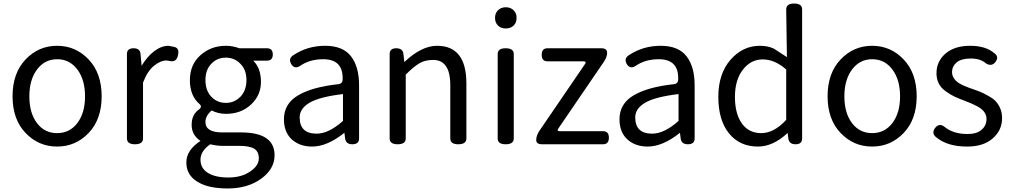

<svg xmlns="http://www.w3.org/2000/svg" viewBox="-20 -816 5724 1086"><path d="M481.5 -64Q408 13 303 13Q198 13 124.5 -64Q51 -141 51 -271.5Q51 -402 124.5 -479.5Q198 -557 303 -557Q408 -557 481.5 -479.5Q555 -402 555 -271.5Q555 -141 481.5 -64ZM189 -120Q232 -63 303 -63Q374 -63 417.5 -120Q461 -177 461 -271Q461 -365 417.5 -423Q374 -481 303.5 -481Q233 -481 189.5 -423Q146 -365 146 -271Q146 -177 189 -120Z M743 0Q698 0 698 -33V-510Q698 -543 735 -543Q773 -543 775 -510L781 -444Q813 -497 853 -527Q893 -557 933 -557L964 -551Q996 -545 987 -505Q979 -465 946 -470L922 -474Q888 -474 851 -444Q814 -414 789 -349V-33Q789 0 743 0Z M1268 250Q1156 250 1095 211Q1034 173 1034 103Q1034 33 1114 -19Q1064 -52 1064 -110Q1064 -169 1107 -198Q1125 -213 1109 -227Q1054 -274 1054 -362Q1054 -450 1113 -503Q1173 -557 1258 -557Q1296 -557 1334 -543H1490Q1523 -543 1523 -508Q1523 -473 1490 -473H1412Q1456 -431 1456 -353Q1456 -276 1399 -224Q1343 -172 1258 -172Q1215 -172 1177 -191Q1142 -161 1142 -126Q1142 -67 1237 -67H1343Q1533 -67 1533 62Q1533 140 1457 195Q1381 250 1268 250ZM1175 -269Q1209 -234 1257 -234Q1306 -234 1340 -269Q1374 -305 1374 -363Q1374 -421 1340 -455Q1307 -490 1257 -490Q1208 -490 1175 -455Q1142 -421 1142 -363Q1142 -305 1175 -269ZM1395 154Q1444 121 1444 80Q1444 40 1416 24Q1389 9 1333 9H1239Q1205 9 1169 0Q1114 39 1114 87Q1114 136 1156 162Q1198 188 1272 188Q1346 188 1395 154Z M1745 13Q1675 13 1630 -28Q1586 -69 1586 -141Q1586 -229 1665 -276Q1745 -324 1895 -340Q1920 -344 1918 -371Q1920 -481 1808 -481Q1731 -481 1677 -443Q1645 -423 1627 -454Q1609 -486 1641 -505Q1720 -557 1819 -557Q1919 -557 1965 -498Q2011 -439 2011 -334V-33Q2011 0 1973 0Q1936 0 1932 -33L1928 -65Q1831 13 1745 13ZM1771 -60Q1839 -60 1920 -132V-284Q1787 -268 1731 -235Q1675 -202 1675 -152Q1675 -60 1771 -60Z M2229 0Q2184 0 2184 -33V-510Q2184 -543 2221 -543Q2259 -543 2262 -510L2267 -465Q2364 -557 2452 -557Q2618 -557 2618 -344V-33Q2618 0 2572 0Q2527 0 2527 -33V-332Q2527 -408 2502 -442Q2478 -477 2431 -477Q2384 -477 2352 -458Q2320 -439 2275 -394V-33Q2275 0 2229 0Z M2840 0Q2795 0 2795 -33V-510Q2795 -543 2840 -543Q2886 -543 2886 -510V-33Q2886 0 2840 0ZM2797 -671Q2780 -688 2780 -715Q2780 -742 2797 -758Q2814 -775 2841 -775Q2868 -775 2885 -758Q2902 -742 2902 -715Q2902 -688 2885 -671Q2868 -655 2841 -655Q2814 -655 2797 -671Z M3046 0Q3013 0 3013 -24Q3013 -49 3031 -76L3289 -454Q3299 -469 3280 -469H3077Q3044 -469 3044 -506Q3044 -543 3077 -543H3381Q3414 -543 3414 -518Q3414 -494 3396 -467L3138 -89Q3128 -74 3146 -74H3391Q3424 -74 3424 -37Q3424 0 3391 0Z M3643 13Q3573 13 3528 -28Q3484 -69 3484 -141Q3484 -229 3563 -276Q3643 -324 3793 -340Q3818 -344 3816 -371Q3818 -481 3706 -481Q3629 -481 3575 -443Q3543 -423 3525 -454Q3507 -486 3539 -505Q3618 -557 3717 -557Q3817 -557 3863 -498Q3909 -439 3909 -334V-33Q3909 0 3871 0Q3834 0 3830 -33L3826 -65Q3729 13 3643 13ZM3669 -60Q3737 -60 3818 -132V-284Q3685 -268 3629 -235Q3573 -202 3573 -152Q3573 -60 3669 -60Z M4267 13Q4164 13 4103 -62Q4043 -137 4043 -268Q4043 -399 4112 -478Q4181 -557 4278 -557Q4323 -557 4357 -541L4431 -493L4427 -763Q4427 -796 4472 -796Q4517 -796 4517 -763V-33Q4517 0 4480 0Q4443 0 4439 -33L4435 -64Q4353 13 4267 13ZM4286 -63Q4358 -63 4427 -138V-423Q4362 -480 4294 -480Q4227 -480 4182 -422Q4137 -364 4137 -268Q4137 -173 4176 -118Q4215 -63 4286 -63Z M5091.5 -64Q5018 13 4913 13Q4808 13 4734.5 -64Q4661 -141 4661 -271.5Q4661 -402 4734.5 -479.5Q4808 -557 4913 -557Q5018 -557 5091.5 -479.5Q5165 -402 5165 -271.5Q5165 -141 5091.5 -64ZM4799 -120Q4842 -63 4913 -63Q4984 -63 5027.5 -120Q5071 -177 5071 -271Q5071 -365 5027.5 -423Q4984 -481 4913.5 -481Q4843 -481 4799.5 -423Q4756 -365 4756 -271Q4756 -177 4799 -120Z M5450 13Q5338 13 5275 -40Q5247 -62 5269 -92Q5292 -122 5322 -99Q5371 -58 5453 -58Q5505 -58 5532 -82Q5560 -106 5560 -143Q5560 -188 5505 -216Q5477 -231 5439 -245Q5401 -259 5378 -270Q5355 -281 5329 -300Q5277 -336 5277 -402Q5277 -469 5328 -513Q5379 -557 5467 -557Q5555 -557 5603 -516Q5633 -496 5611 -466Q5589 -437 5556 -458Q5526 -485 5471 -485Q5417 -485 5391 -463Q5365 -441 5365 -407Q5365 -381 5388 -358Q5406 -340 5460 -320Q5515 -301 5531 -294Q5547 -287 5573 -272Q5600 -257 5613 -242Q5648 -202 5648 -148Q5648 -79 5595 -33Q5543 13 5450 13Z"/></svg>

Font: Swei Gothic CJK TC Regular
Style: Regular
Weight: 400
Version: Version 2.129